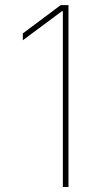

<svg xmlns="http://www.w3.org/2000/svg" viewBox="-20 -748 407 768"><path d="M253.9 -727.5V0H231.4V-703.1H227.5L71.3 -586.9V-614.3L222.7 -727.5Z"/></svg>

Font: Inter Thin
Style: Regular
Weight: 250
Designer: Rasmus Andersson
Foundry: rsms
Version: Version 4.001;git-66647c0bb